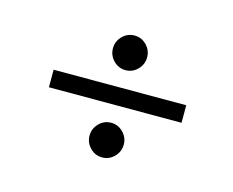

<svg xmlns="http://www.w3.org/2000/svg" viewBox="-54 -486 513 423"><g transform="rotate(15 203.0 -275.0)"><path d="M207 -334.5Q191 -334.5 179.5 -346.2Q168 -358 168 -374Q168 -390 179.5 -401.8Q191 -413.5 207 -413.5Q223 -413.5 234.5 -401.8Q246 -390 246 -374Q246 -358 234.5 -346.2Q223 -334.5 207 -334.5ZM54 -254.5V-294.5H356.5V-254.5ZM207 -135.5Q191 -135.5 179.5 -147.2Q168 -159 168 -175Q168 -191 179.5 -202.8Q191 -214.5 207 -214.5Q223 -214.5 234.5 -202.8Q246 -191 246 -175Q246 -159 234.5 -147.2Q223 -135.5 207 -135.5Z"/></g></svg>

Font: Imbue 10pt Black
Style: Regular
Weight: 900
Designer: Tyler Finck
Foundry: Etcetera Type Company
Version: Version 1.102; ttfautohint (v1.8.3)